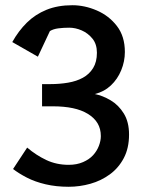

<svg xmlns="http://www.w3.org/2000/svg" viewBox="-20 -711 559 735"><path d="M243 4Q195 4 154.5 -5.5Q114 -15 83 -31Q52 -47 30 -64L84 -146Q118 -117 157 -98.5Q196 -80 243 -80Q274 -80 298 -90.5Q322 -101 336.5 -117Q351 -133 358.5 -152.5Q366 -172 366 -190Q366 -218 353.5 -239Q341 -260 316.5 -275Q292 -290 258.5 -297Q225 -304 183 -304H141V-389H172Q208 -389 240.5 -394.5Q273 -400 297.5 -413.5Q322 -427 336.5 -450.5Q351 -474 351 -509Q351 -542 334 -563Q317 -584 293 -594.5Q269 -605 245 -605Q223 -605 203.5 -602.5Q184 -600 171 -592L125 -494L27 -550Q51 -593 83 -624.5Q115 -656 158 -673.5Q201 -691 257 -691Q304 -691 350.5 -671Q397 -651 427.5 -611.5Q458 -572 458 -512Q458 -476 444 -442Q430 -408 404.5 -384Q379 -360 343 -351Q373 -345 403.5 -327Q434 -309 454 -276.5Q474 -244 474 -196Q474 -144 454 -106Q434 -68 400.5 -43.5Q367 -19 326 -7.5Q285 4 243 4Z"/></svg>

Font: Kreon
Style: Regular
Weight: 400
Designer: Julia Petretta
Foundry: Julia Petretta and Eli Heuer
Version: Version 2.002